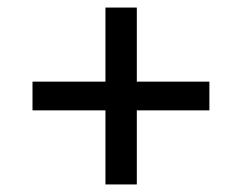

<svg xmlns="http://www.w3.org/2000/svg" viewBox="-20 -564 640 508"><path d="M259 -76H342V-272H534V-348H342V-544H259V-348H66V-272H259Z"/></svg>

Font: CommitMono
Style: 400Regular
Weight: 400
Monospace: yes
Designer: Eigil Nikolajsen
Foundry: Eigil Nikolajsen
Version: Version 1.143